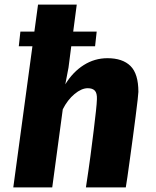

<svg xmlns="http://www.w3.org/2000/svg" viewBox="-20 -818 682 838"><path d="M38 0 121.5 -616H62L69 -680H130L146 -798H315L299.5 -680H402L395 -616H291L279 -523L265 -450Q298 -504 345.5 -534Q393 -564 449 -564Q515 -564 549.5 -530Q584 -496 584 -417Q584 -411.5 580.8 -382.5Q577.5 -353.5 572 -310.5Q566.5 -267.5 560 -219Q553.5 -170.5 547.2 -125.2Q541 -80 536.2 -46.2Q531.5 -12.5 529 0H355Q366.5 -75 374.8 -137.2Q383 -199.5 389 -249Q395 -299.5 398.8 -333.2Q402.5 -367 403 -385Q404 -411.5 394 -422.2Q384 -433 363 -433Q336 -433 305.5 -407.8Q275 -382.5 254 -341L208 0Z"/></svg>

Font: Merriweather Sans ExtraBold
Style: Italic
Weight: 800
Italic angle: -7.5°
Designer: Eben Sorkin
Foundry: Eben Sorkin
Version: Version 2.001; ttfautohint (v1.8.3)